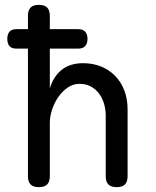

<svg xmlns="http://www.w3.org/2000/svg" viewBox="-20 -760 640 790"><path d="M47 -560Q28 -560 19 -570.5Q10 -581 10 -600Q10 -619 19 -629.5Q28 -640 47 -640H95V-695Q95 -718 106 -729Q117 -740 140 -740Q163 -740 174 -729Q185 -718 185 -695V-640H302Q321 -640 330.5 -629.5Q340 -619 340 -600Q340 -581 330.5 -570.5Q321 -560 302 -560H185V-396Q199 -444 233 -472Q267 -500 322 -500Q362 -500 395.5 -486.5Q429 -473 453.5 -448Q478 -423 491.5 -388Q505 -353 505 -310V-35Q505 -12 494 -1Q483 10 460 10Q437 10 426 -1Q415 -12 415 -35V-284Q415 -310 408 -333.5Q401 -357 387.5 -375Q374 -393 354 -404Q334 -415 307 -415Q280 -415 257.5 -399Q235 -383 219 -359.5Q203 -336 194 -308Q185 -280 185 -256V-35Q185 -12 174 -1Q163 10 140 10Q117 10 106 -1Q95 -12 95 -35V-560Z"/></svg>

Font: Maple Mono Normal
Style: Regular
Weight: 400
Monospace: yes
Designer: subframe7536
Version: Version 7.000